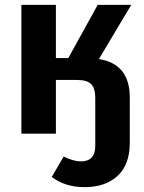

<svg xmlns="http://www.w3.org/2000/svg" viewBox="-20 -550 592 790"><path d="M387 -307Q514 -287 514 -149V38Q514 127 464 173.5Q414 220 328 220Q248 220 193 178L242 94Q282 114 313 114Q372 114 372 50V-147Q372 -187 355 -204Q338 -221 298 -221H210V0H68V-530H210V-311H261L382 -530H520Z"/></svg>

Font: Fira Sans SemiBold
Style: Regular
Weight: 600
Designer: bBox Type GmbH & Carrois Corporate GbR & Edenspiekermann AG
Foundry: bBox Type GmbH & Carrois Corporate GbR & Edenspiekermann AG
Version: Version 4.301;PS 004.301;hotconv 1.0.88;makeotf.lib2.5.64775